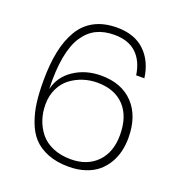

<svg xmlns="http://www.w3.org/2000/svg" viewBox="-131 -831 883 946"><g transform="rotate(20 310.5 -358.0)"><path d="M534.2 -532.2H491.2Q480.5 -605 438.5 -644Q396.5 -683.1 323.2 -683.1Q269.5 -683.1 230 -663.6Q190.4 -644 162.4 -601.8Q134.3 -559.6 121.3 -489.5Q108.4 -419.4 111.8 -321.8Q127.9 -391.1 189 -431.6Q250 -472.2 331.1 -472.2Q439 -472.2 500 -407.2Q561 -342.3 561 -229Q561 -191.9 553 -158.2Q544.9 -124.5 527.1 -94.5Q509.3 -64.5 482.9 -42.5Q456.5 -20.5 417.7 -7.8Q378.9 4.9 331.1 4.9Q268.1 4.9 220.9 -14.2Q173.8 -33.2 145.5 -64.5Q117.2 -95.7 100.1 -142.8Q83 -189.9 76.9 -239Q70.8 -288.1 70.8 -350.1Q70.8 -437.5 84.5 -503.9Q98.1 -570.3 127.4 -619.9Q156.7 -669.4 206.1 -695.3Q255.4 -721.2 323.2 -721.2Q416 -721.2 469.5 -669.7Q522.9 -618.2 534.2 -532.2ZM324.2 -433.1Q286.6 -433.1 251.2 -421.6Q215.8 -410.2 186 -387.9Q156.2 -365.7 138.2 -328.6Q120.1 -291.5 120.1 -245.1Q120.1 -203.6 132.3 -166.7Q144.5 -129.9 168.7 -99.4Q192.9 -68.8 234.4 -51Q275.9 -33.2 329.1 -33.2Q414.6 -33.2 465.8 -85.2Q517.1 -137.2 517.1 -228Q517.1 -326.2 466.3 -379.6Q415.5 -433.1 324.2 -433.1Z"/></g></svg>

Font: SVN-Poppins ExtraLight
Style: Regular
Weight: 200
Designer: Ninad Kale (Devanagari), Jonny Pinhorn (Latin)
Foundry: Indian Type Foundry
Version: Version 3.002 2017